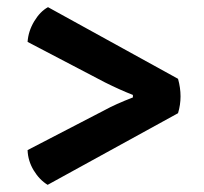

<svg xmlns="http://www.w3.org/2000/svg" viewBox="-20 -564 570 536"><path d="M477 -248 113 -48Q90 -62 74 -88.5Q58 -115 57 -145L273 -257Q302 -273 351 -292V-299Q315 -313 273 -334L57 -447Q59 -477 75.5 -504.5Q92 -532 114 -544L477 -344Q484 -319 484 -295Q484 -271 477 -248Z"/></svg>

Font: Signika Negative
Style: Semibold
Weight: 600
Designer: Anna Giedrys
Foundry: Anna Giedrys
Version: Version 1.001